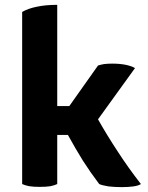

<svg xmlns="http://www.w3.org/2000/svg" viewBox="-20 -766 610 791"><path d="M215.8 -329.1Q215.8 -433.6 215.8 -746.1Q168 -746.1 131.8 -738.3Q96.7 -731.4 71.3 -716.8Q71.3 -676.8 71.3 -596.7Q71.3 -449.2 71.3 -7.8Q81.1 -2.9 99.6 1Q118.2 3.9 143.6 3.9Q169.9 3.9 188.5 1Q206.1 -2.9 215.8 -7.8Q215.8 -75.2 215.8 -210Q226.6 -210 259.8 -210Q291 -153.3 321.3 -104.5Q352.5 -55.7 388.7 -7.8Q401.4 -2 427.7 2Q453.1 4.9 482.4 4.9Q507.8 4.9 529.3 2Q550.8 -1 560.5 -7.8Q508.8 -74.2 465.8 -140.6Q421.9 -207 383.8 -274.4Q434.6 -344.7 536.1 -485.4Q524.4 -493.2 498 -499Q472.7 -503.9 442.4 -503.9Q424.8 -503.9 408.2 -502Q392.6 -499 383.8 -496.1Q344.7 -440.4 265.6 -329.1Q253.9 -329.1 215.8 -329.1Z"/></svg>

Font: cl
Style: Bold
Weight: 400
Designer: Mitja Miklavcic
Version: Version 7.504; 2011; Build 1021